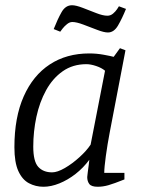

<svg xmlns="http://www.w3.org/2000/svg" viewBox="-20 -706 544 733"><path d="M146 7Q116 7 90.5 -6.5Q65 -20 50 -53Q35 -86 35 -144Q35 -258 70.5 -338Q106 -418 170 -460Q234 -502 321 -502Q349 -502 376 -497Q403 -492 414 -489L438 -522L459 -514L399 -201Q390 -154 384 -110Q378 -66 378 -46H455V-21Q415 -5 394 1Q373 7 353 7Q329 7 321 -3.5Q313 -14 313 -30Q313 -33 315 -48Q317 -63 319 -78Q321 -93 321 -96Q298 -65 268.5 -42Q239 -19 207 -6Q175 7 146 7ZM179 -48Q199 -48 227.5 -64.5Q256 -81 283.5 -106Q311 -131 326 -154L381 -436Q368 -447 347 -454Q326 -461 310 -461Q258 -461 219.5 -434Q181 -407 156 -361.5Q131 -316 119 -260Q107 -204 107 -146Q107 -90 126 -69Q145 -48 179 -48ZM392 -582Q377 -582 351 -592Q325 -602 298.5 -612Q272 -622 256 -622Q246 -622 236 -614Q226 -606 219 -597Q212 -588 210 -585L185 -595Q200 -633 215 -659.5Q230 -686 255 -686Q270 -686 296 -676Q322 -666 347.5 -656Q373 -646 390 -646Q402 -646 411.5 -654Q421 -662 427 -671Q433 -680 434 -682L461 -672Q446 -635 430.5 -608.5Q415 -582 392 -582Z"/></svg>

Font: Manuale Light
Style: Italic
Weight: 300
Italic angle: -11°
Version: Version 1.002